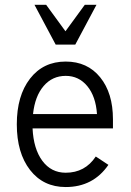

<svg xmlns="http://www.w3.org/2000/svg" viewBox="-20 -753 536 786"><path d="M249 -442.4Q302.7 -442.4 337.4 -400.4Q372.1 -358.4 377 -286.1H115.2Q123 -359.4 158.7 -400.9Q194.3 -442.4 249 -442.4ZM249 12.7Q361.3 12.7 423.8 -78.1L372.1 -112.3Q328.1 -45.9 249 -45.9Q189.5 -45.9 153.3 -94.7Q117.2 -143.6 113.3 -227.5H442.4V-264.6Q442.4 -372.1 390.1 -436.5Q337.9 -501 249 -501Q157.2 -501 103 -431.2Q48.8 -361.3 48.8 -244.1Q48.8 -127 103 -57.1Q157.2 12.7 249 12.7ZM121.1 -733.4H168.9L248 -625L327.1 -733.4H375L288.1 -570.3H208Z"/></svg>

Font: Lohit Devanagari
Style: Regular
Weight: 400
Version: 2.95.4